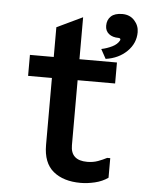

<svg xmlns="http://www.w3.org/2000/svg" viewBox="-52 -774 610 811"><g transform="rotate(5 252.5 -369.0)"><path d="M436 -121V-38Q412 -21 380.5 -13.5Q349 -6 320 -6Q247 -6 204 -41.5Q161 -77 161 -153V-437H60V-526H161V-652L270 -704V-526H429V-437H270V-161Q270 -97 340 -97Q365 -97 385.5 -104.5Q406 -112 423 -121ZM370 -677Q370 -702 386 -717Q402 -732 434 -732Q466 -732 485.5 -710.5Q505 -689 505 -661Q505 -614 470 -579.5Q435 -545 380 -537L358 -577Q382 -582 403.5 -592.5Q425 -603 434 -620Q436 -624 434 -627Q432 -630 427 -630Q401 -630 385.5 -642.5Q370 -655 370 -677Z"/></g></svg>

Font: D2Coding ligature
Style: Bold
Weight: 700
Monospace: yes
Designer: Yong-Rak Park; Jeong-Hwan Yoon; Sang-Min Lee;
Foundry: NHN Corporation
Version: Version 1.3.2; Build 20180524